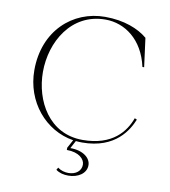

<svg xmlns="http://www.w3.org/2000/svg" viewBox="-98 -798 970 1097"><g transform="rotate(10 387.0 -250.0)"><path d="M423 -715C236 -715 77 -575 77 -345C77 -162 201 -15 365 11L339 59V72C410 72 444 107 444 139C444 176 413 200 370 200C349 200 326 194 308 180L300 194C320 209 345 215 372 215C428 215 476 185 476 137C476 95 432 58 357 58L381 13C393 14 405 15 417 15C612 15 678 -107 703 -168L690 -174C661 -94 591 0 417 0C222 0 127 -177 127 -344C127 -517 229 -700 428 -700C539 -700 648 -625 682 -470H692L670 -637C618 -681 534 -715 423 -715Z"/></g></svg>

Font: Sprat Thin
Style: Regular
Weight: 100
Designer: Ethan Nakache
Foundry: Collletttivo
Version: Version 2.000;Glyphs 3.2 (3217)